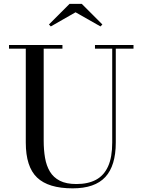

<svg xmlns="http://www.w3.org/2000/svg" viewBox="-20 -990 766 1024"><path d="M692 -750V-730.5H597.5V-230Q597.5 -106.5 541.8 -46Q486 14.5 367.5 14.5Q238 14.5 177.8 -43Q117.5 -100.5 117.5 -230V-730.5H28V-750H313V-730.5H213V-240Q213 -190.5 220.2 -148.2Q227.5 -106 246.2 -74.8Q265 -43.5 299.2 -26Q333.5 -8.5 387.5 -8.5Q449.5 -8.5 492 -31.2Q534.5 -54 556.5 -102.8Q578.5 -151.5 578.5 -230V-730.5H486.5V-750ZM251 -849 241 -859.5 351 -969.5H416L526 -859.5L516 -849L383 -924.5Z"/></svg>

Font: Bodoni Moda SC 11pt
Style: Regular
Weight: 400
Version: Version 2.005